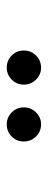

<svg xmlns="http://www.w3.org/2000/svg" viewBox="182 -1164 136 540"><g transform="rotate(90 250.0 -894.0)"><path d="M330 -845Q310 -845 296 -859Q282 -873 282 -893Q282 -913 296 -927.2Q310 -941.5 330 -941.5Q350 -941.5 364 -927.2Q378 -913 378 -893Q378 -873 364 -859Q350 -845 330 -845ZM170 -845Q150 -845 136 -859Q122 -873 122 -893Q122 -913 136 -927.2Q150 -941.5 170 -941.5Q190 -941.5 204 -927.2Q218 -913 218 -893Q218 -873 204 -859Q190 -845 170 -845Z"/></g></svg>

Font: Bodoni Moda SC
Style: Regular
Weight: 400
Designer: Owen Earl
Foundry: indestructible type
Version: Version 2.005